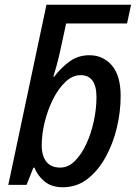

<svg xmlns="http://www.w3.org/2000/svg" viewBox="-20 -780 573 810"><path d="M245 10Q198 10 168.5 -14Q139 -38 125 -73H121L92 0H15L176 -760H533L516 -681H259L235 -570Q228 -537 218.5 -502.5Q209 -468 205 -456H208Q238 -495 274 -521Q310 -547 357 -547Q415 -547 452 -504Q489 -461 489 -375Q489 -309 473 -241.5Q457 -174 425.5 -117Q394 -60 349 -25Q304 10 245 10ZM234 -73Q268 -73 296 -101Q324 -129 344.5 -173.5Q365 -218 376 -270Q387 -322 387 -370Q387 -463 320 -463Q286 -463 256 -434.5Q226 -406 203.5 -361Q181 -316 168.5 -264.5Q156 -213 156 -167Q156 -123 175.5 -98Q195 -73 234 -73Z"/></svg>

Font: Noto Sans SemiCondensed Medium
Style: Italic
Weight: 500
Width: 4
Italic angle: -12°
Designer: Monotype Design Team
Foundry: Monotype Imaging Inc.
Version: Version 2.013; ttfautohint (v1.8.4.7-5d5b)